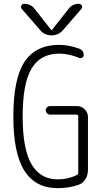

<svg xmlns="http://www.w3.org/2000/svg" viewBox="-20 -975 540 1005"><path d="M338.9 -928.7Q358.4 -955.1 393.6 -955.1Q403.3 -955.1 408.2 -945.3Q413.1 -935.5 406.2 -928.7L311.5 -819.3Q287.1 -790 249.5 -790Q211.9 -790 188.5 -819.3L93.8 -928.7Q87.9 -935.5 91.8 -945.3Q95.7 -955.1 106.4 -955.1Q141.6 -955.1 161.1 -928.7L248 -818.4Q249 -817.4 250 -817.4L252 -818.4ZM280.3 9.8Q166 9.8 107.9 -81.1Q49.8 -171.9 49.8 -365.2Q49.8 -562.5 108.4 -651.4Q167 -740.2 290 -740.2Q338.9 -740.2 393.6 -720.7Q418 -711.9 418 -686.5Q418 -677.7 410.6 -673.3Q403.3 -668.9 394.5 -671.9Q339.8 -694.3 290 -694.3Q192.4 -694.3 145.5 -616.7Q98.6 -539.1 98.6 -365.2Q98.6 -194.3 145 -115.2Q191.4 -36.1 282.2 -36.1Q335.9 -36.1 381.8 -58.6Q389.6 -61.5 389.6 -72.3V-366.2Q389.6 -375 380.9 -375H242.2Q233.4 -375 226.6 -381.8Q219.7 -388.7 219.7 -397.9Q219.7 -407.2 226.6 -413.6Q233.4 -419.9 242.2 -419.9H382.8Q406.2 -419.9 423.3 -402.8Q440.4 -385.7 440.4 -363.3V-85.9Q440.4 -58.6 426.8 -36.6Q413.1 -14.6 388.7 -6.8Q340.8 9.8 280.3 9.8Z"/></svg>

Font: Rounded-X Mgen+ 2m light
Style: Regular
Weight: 200
Designer: [Source Han Sans]
Ryoko NISHIZUKA  (kana & ideographs); Paul D. Hunt (Latin, Greek & Cyrillic); Wenlong ZHANG  (bopomofo
Version: Version 1.059.20150602